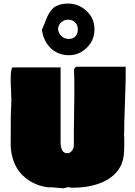

<svg xmlns="http://www.w3.org/2000/svg" viewBox="-20 -1048 748 1060"><path d="M211.4 -883.8Q217.3 -896 225.1 -916Q232.9 -936 238.3 -949.5Q243.7 -962.9 253.9 -979.2Q264.2 -995.6 276.1 -1005.4Q288.1 -1015.1 308.3 -1021.7Q328.6 -1028.3 355 -1028.3Q414.1 -1028.3 457.8 -987.5Q501.5 -946.8 501.5 -885.7Q501.5 -825.7 459.2 -784.4Q417 -743.2 359.9 -743.2Q327.1 -743.2 299.8 -755.4Q272.5 -767.6 254.4 -787.8Q236.3 -808.1 225.3 -832.8Q214.4 -857.4 211.4 -883.8ZM300.3 -890.6Q302.2 -863.3 319.8 -848.1Q337.4 -833 359.9 -833Q381.8 -833 395.8 -846.9Q409.7 -860.8 409.7 -885.7Q409.7 -911.1 393.8 -925.3Q377.9 -939.5 356.9 -939.5Q336.4 -939.5 320.1 -926.5Q303.7 -913.6 300.3 -890.6ZM41 -557.6Q39.1 -567.4 39.1 -613.3Q39.1 -666 48.8 -675.8H314.5V-265.6Q314.5 -202.1 351.6 -202.1Q367.2 -202.1 377.4 -216.1Q387.7 -230 387.7 -249V-321.3Q390.6 -535.2 390.6 -537.1Q390.6 -622.1 388.7 -660.2Q388.7 -673.8 402.3 -679.7H673.8V-603.5Q667.5 -418.5 666 -365.2V-335Q666 -329.1 665.5 -319.3Q665 -309.6 665 -305.7Q665 -289.1 666 -282.2V-244.1Q666 -176.3 652.3 -146.5V-144.5Q636.7 -107.9 607.4 -81.3Q578.1 -54.7 540.5 -39.8Q502.9 -24.9 463.4 -18.3Q423.8 -11.7 379.9 -11.7Q366.2 -11.7 359.4 -14.6H347.7Q347.7 -9.8 333 -9.8V-8.8Q322.3 -8.3 270.5 -13.7H248Q217.3 -17.1 188.7 -27.3Q160.2 -37.6 133.3 -56.4Q106.4 -75.2 86.2 -101.1Q65.9 -127 53.2 -164.1Q40.5 -201.2 39.1 -245.1Q39.6 -270.5 39.3 -315.4Q39.1 -360.4 39.6 -397.2Q40 -434.1 42 -468.8V-482.4Q42 -484.9 42.5 -490.2Q43 -495.6 43 -498Q43 -505.4 42 -520Q41 -534.7 41 -542V-558.6Z"/></svg>

Font: Bowlby One SC
Style: Regular
Weight: 400
Width: 1
Version: Version 1.2